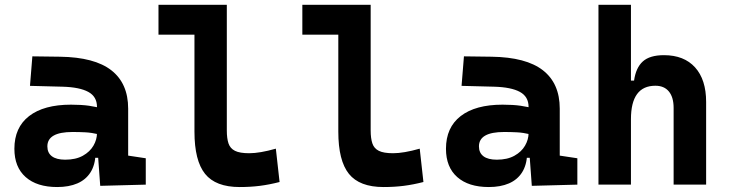

<svg xmlns="http://www.w3.org/2000/svg" viewBox="-20 -752 2970 782"><path d="M388.2 4.9 377 -148.4 375 -215.8V-316.9Q375 -358.4 339.6 -377.7Q304.2 -397 234.4 -398.9L102.1 -402.3L111.8 -522.5L224.6 -521Q365.2 -519 433.6 -465.6Q502 -412.1 502 -309.6V-118.2L573.7 -107.4V0ZM212.9 9.8Q130.4 9.8 84.5 -30.8Q38.6 -71.3 38.6 -146Q38.6 -232.9 98.6 -279.3Q158.7 -325.7 269 -325.7Q311.5 -325.7 342.5 -321.3Q373.5 -316.9 405.3 -307.6L383.8 -204.6Q352.5 -211.9 327.6 -213.1Q302.7 -214.4 275.4 -214.4Q172.9 -214.4 172.9 -155.8Q172.9 -129.4 191.4 -115.5Q210 -101.6 245.6 -101.6Q288.6 -101.6 317.4 -117.7Q346.2 -133.8 360.6 -158.7Q375 -183.6 375 -210V-242.2L393.6 -109.4H352.1L369.1 -125Q367.7 -80.1 348.6 -50Q329.6 -20 295.2 -5.1Q260.7 9.8 212.9 9.8Z M956.1 9.8Q858.4 9.8 815.2 -43.9Q772 -97.7 772 -215.8V-732.4H903.8V-220.7Q903.8 -188.5 910.6 -168Q917.5 -147.5 937 -137.7Q956.5 -127.9 995.1 -127.9Q1038.1 -127.9 1103.5 -146.5L1118.7 -10.7Q1077.1 0 1038.6 4.9Q1000 9.8 956.1 9.8ZM625.5 -610.8V-732.4H780.8V-610.8Z M1542 9.8Q1444.3 9.8 1401.1 -43.9Q1357.9 -97.7 1357.9 -215.8V-732.4H1489.7V-220.7Q1489.7 -188.5 1496.6 -168Q1503.4 -147.5 1522.9 -137.7Q1542.5 -127.9 1581.1 -127.9Q1624 -127.9 1689.5 -146.5L1704.6 -10.7Q1663.1 0 1624.5 4.9Q1585.9 9.8 1542 9.8ZM1211.4 -610.8V-732.4H1366.7V-610.8Z M2146 4.9 2134.8 -148.4 2132.8 -215.8V-316.9Q2132.8 -358.4 2097.4 -377.7Q2062 -397 1992.2 -398.9L1859.9 -402.3L1869.6 -522.5L1982.4 -521Q2123 -519 2191.4 -465.6Q2259.8 -412.1 2259.8 -309.6V-118.2L2331.5 -107.4V0ZM1970.7 9.8Q1888.2 9.8 1842.3 -30.8Q1796.4 -71.3 1796.4 -146Q1796.4 -232.9 1856.4 -279.3Q1916.5 -325.7 2026.9 -325.7Q2069.3 -325.7 2100.3 -321.3Q2131.3 -316.9 2163.1 -307.6L2141.6 -204.6Q2110.4 -211.9 2085.4 -213.1Q2060.5 -214.4 2033.2 -214.4Q1930.7 -214.4 1930.7 -155.8Q1930.7 -129.4 1949.2 -115.5Q1967.8 -101.6 2003.4 -101.6Q2046.4 -101.6 2075.2 -117.7Q2104 -133.8 2118.4 -158.7Q2132.8 -183.6 2132.8 -210V-242.2L2151.4 -109.4H2109.9L2127 -125Q2125.5 -80.1 2106.4 -50Q2087.4 -20 2053 -5.1Q2018.6 9.8 1970.7 9.8Z M2723.6 0V-312.5Q2723.6 -355.9 2704.3 -379.4Q2685.1 -402.8 2649.3 -402.8Q2549.8 -402.8 2549.8 -266.6L2519.5 -423.8H2562.5Q2569.8 -476.1 2598.1 -501.7Q2626.5 -527.3 2684.1 -527.3Q2766.1 -527.3 2811 -477.5Q2856 -427.7 2856 -336.9V0ZM2417.5 0V-732.4H2549.8V0Z"/></svg>

Font: Cascadia Mono
Style: Regular
Weight: 400
Monospace: yes
Designer: Aaron Bell
Foundry: Saja Typeworks
Version: Version 2404.023